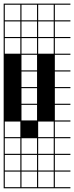

<svg xmlns="http://www.w3.org/2000/svg" viewBox="-20 -747 404 1046"><path d="M363.6 278.8H0V187.9H6.1V272.7H90.9V187.9H0V-727.3H363.6V-721.2H278.8V-636.4H363.6V-630.3H278.8V-545.5H363.6V-539.4H278.8V-454.5H363.6V-448.5H278.8V-363.6H363.6V-357.6H278.8V-272.7H363.6V-266.7H278.8V-181.8H363.6V-175.8H278.8V-90.9H363.6V-84.8H278.8V0H363.6V6.1H278.8V90.9H363.6V97H278.8V181.8H363.6V187.9H278.8V272.7H363.6ZM187.9 -636.4H272.7V-721.2H187.9ZM6.1 -636.4H90.9V-721.2H6.1ZM97 -636.4H181.8V-721.2H97ZM187.9 -545.5H272.7V-630.3H187.9ZM6.1 -545.5H90.9V-630.3H6.1ZM97 -545.5H181.8V-630.3H97ZM187.9 -454.5H272.7V-539.4H187.9ZM6.1 -454.5H90.9V-539.4H6.1ZM97 -454.5H181.8V-539.4H97ZM97 -363.6H181.8V-448.5H97ZM97 -272.7H181.8V-357.6H97ZM97 -181.8H181.8V-266.7H97ZM97 -90.9H181.8V-175.8H97ZM187.9 0H272.7V-84.8H187.9ZM6.1 0H90.9V-84.8H6.1ZM187.9 90.9H272.7V6.1H187.9ZM97 90.9H181.8V6.1H97ZM6.1 90.9H90.9V6.1H6.1ZM97 181.8H181.8V97H97ZM6.1 181.8H90.9V97H6.1ZM272.7 97H187.9V181.8H272.7ZM181.8 272.7V187.9H97V272.7ZM272.7 272.7V187.9H187.9V272.7Z"/></svg>

Font: Micro 5 Charted
Style: Regular
Weight: 400
Designer: Sarah Cadigan-Fried
Version: Version 1.000; ttfautohint (v1.8.4.7-5d5b)